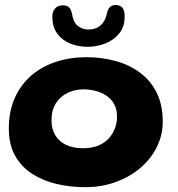

<svg xmlns="http://www.w3.org/2000/svg" viewBox="-20 -746 738 794"><path d="M332 28Q271 28 214.2 14.8Q157.5 1.5 113 -27.2Q68.5 -56 42.5 -102Q16.5 -148 16.5 -214Q16.5 -286.5 41.5 -341.8Q66.5 -397 110.5 -434.5Q154.5 -472 212.8 -490.8Q271 -509.5 337.5 -509.5Q400.5 -509.5 457.2 -494Q514 -478.5 558.2 -446Q602.5 -413.5 627.8 -363Q653 -312.5 653 -242.5Q653 -188 629 -139Q605 -90 561.5 -52.5Q518 -15 459.5 6.5Q401 28 332 28ZM323.5 -133Q361 -133 387.8 -144.5Q414.5 -156 431.2 -175.2Q448 -194.5 456 -217.5Q464 -240.5 464 -263.5Q464 -294 452 -315.5Q440 -337 419.8 -350.5Q399.5 -364 374.8 -370.2Q350 -376.5 324.5 -376.5Q290 -376.5 260 -362.2Q230 -348 211.5 -319.5Q193 -291 193 -248Q193 -212.5 208.5 -186.8Q224 -161 253 -147Q282 -133 323.5 -133ZM342 -552.5Q303.5 -552.5 270.2 -566Q237 -579.5 216.8 -607Q196.5 -634.5 196.5 -677.5Q196.5 -699 208.2 -711.5Q220 -724 238.5 -724Q259.5 -724 267.5 -713.5Q275.5 -703 278.5 -685.5Q283 -654 301.8 -639Q320.5 -624 344.5 -624Q365 -624 380.8 -631.2Q396.5 -638.5 407.2 -653.8Q418 -669 422.5 -692.5Q426.5 -710 435.8 -717.8Q445 -725.5 458.5 -725.5Q474 -725.5 484.8 -715.5Q495.5 -705.5 495.5 -677.5Q495.5 -635.5 473 -607.8Q450.5 -580 415.5 -566.2Q380.5 -552.5 342 -552.5Z"/></svg>

Font: Gluten SemiBold
Style: Regular
Weight: 600
Designer: Tyler Finck
Foundry: Etcetera Type Company
Version: Version 1.300